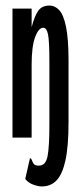

<svg xmlns="http://www.w3.org/2000/svg" viewBox="-20 -496 290 692"><path d="M131 176Q118 176 100 169.5Q82 163 71 149L88 74Q93 75 95 81.5Q97 88 101.5 94.5Q106 101 120 101Q145 101 151.5 66.5Q158 32 158 -45V-275Q158 -349 153 -372.5Q148 -396 136 -396Q119 -396 106.5 -362Q94 -328 94 -263V0H25V-465H94V-398Q105 -440 118.5 -458Q132 -476 158 -476Q178 -476 193.5 -459.5Q209 -443 218 -399.5Q227 -356 227 -277V-56Q227 31 216 81.5Q205 132 184 154Q163 176 131 176Z"/></svg>

Font: Inconsolata UltraCondensed Bold
Style: Regular
Weight: 700
Width: 1
Monospace: yes
Designer: Raph Levien, Cyreal, Brenton Simpson
Foundry: Raph Levien, Cyreal, Google
Version: Version 3.001; ttfautohint (v1.8.2.53-6de2)